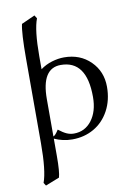

<svg xmlns="http://www.w3.org/2000/svg" viewBox="-100 -760 729 1060"><g transform="rotate(-10 264.0 -230.0)"><path d="M147.9 207 69.8 237.8 59.1 221.2Q83 157.2 83 2V-471.2Q83 -615.7 94.2 -664.1L169.9 -698.2L181.2 -680.2Q157.2 -618.2 157.2 -471.2V-398.9Q186 -420.4 221.7 -431.2Q257.3 -441.9 290 -441.9Q379.9 -441.9 438 -384.5Q496.1 -327.1 496.1 -241.2Q496.1 -166 464.6 -107.9Q433.1 -49.8 379.2 -18.8Q325.2 12.2 257.8 12.2Q205.1 12.2 157.2 -9.8V88.9Q157.2 176.3 147.9 207ZM410.2 -199.2Q410.2 -403.8 265.1 -403.8Q157.2 -403.8 157.2 -231V-22Q168.5 -25.4 187 -55.2Q212.4 -35.2 231.7 -26.6Q251 -18.1 272 -18.1Q334 -18.1 372.1 -68.1Q410.2 -118.2 410.2 -199.2Z"/></g></svg>

Font: Linux Libertine Display G
Style: Regular
Weight: 400
Designer: Philipp H. Poll
Foundry: Philipp H. Poll
Version: Version 5.0.9